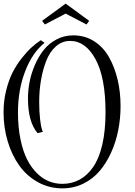

<svg xmlns="http://www.w3.org/2000/svg" viewBox="-25 -1015 745 1060"><path d="M129.4 -472.2Q129.4 -516.6 138.4 -563.2Q147.5 -609.9 167.5 -656.2Q187.5 -702.6 216.1 -738.8Q244.6 -774.9 287.1 -797.4Q329.6 -819.8 379.4 -819.8Q443.8 -819.8 494.6 -787.4Q545.4 -754.9 576.7 -699.7Q607.9 -644.5 624.3 -575.4Q640.6 -506.3 640.6 -429.2Q640.6 -361.8 627.9 -296.9Q615.2 -231.9 588.9 -173.6Q562.5 -115.2 525.1 -71Q487.8 -26.9 434.6 -1Q381.3 24.9 319.3 24.9Q246.6 24.9 184.8 -9Q123 -43 81.8 -100.6Q40.5 -158.2 17.6 -234.4Q-5.4 -310.5 -5.4 -395Q-5.4 -458 9 -515.9Q23.4 -573.7 44.9 -615.7Q66.4 -657.7 95.5 -694.3Q124.5 -731 149.4 -753.4Q174.3 -775.9 200.2 -793L221.2 -778.8Q153.3 -724.1 113.8 -621.1Q74.2 -518.1 74.2 -395Q74.2 -313.5 87.9 -246.8Q101.6 -180.2 124.5 -135Q147.5 -89.8 179 -58.8Q210.4 -27.8 245.6 -13.9Q280.8 0 319.3 0Q371.1 0 413.8 -22.9Q456.5 -45.9 489 -92.3Q521.5 -138.7 539.6 -215.8Q557.6 -293 557.6 -395Q557.6 -586.9 502.4 -688Q447.3 -789.1 362.3 -789.1Q317.4 -789.1 283.2 -758.5Q249 -728 229.7 -677.7Q210.4 -627.4 200.9 -570.3Q191.4 -513.2 191.4 -452.1Q191.4 -397.9 196.3 -356.7Q201.2 -315.4 206.1 -301.3L211.4 -287.1L182.6 -279.8Q129.4 -341.8 129.4 -472.2ZM207.5 -899.9 337.4 -995.1 467.3 -899.9 452.6 -879.9 337.4 -939.9 222.7 -879.9Z"/></svg>

Font: Rochester
Style: Regular
Weight: 400
Designer: Gillian Fisher
Foundry: Font Diner, Inc DBA Sideshow
Version: Version 1.005